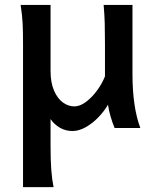

<svg xmlns="http://www.w3.org/2000/svg" viewBox="-20 -518 632 777"><path d="M417 -94.2Q402.3 -68.8 378.9 -44.2Q355.5 -19.5 327.6 -3.7Q299.8 12.2 273.4 12.2Q245.1 12.2 222.2 -1.2Q199.2 -14.6 184.6 -36.1V73.2Q184.6 130.4 187.5 168.9Q190.4 207.5 196.8 239.3H73.2V-164.6V-341.8Q73.2 -393.1 71.5 -425Q69.8 -457 63.5 -498H184.6V-231.4Q184.6 -183.6 198.7 -151.1Q212.9 -118.7 234.9 -103Q256.8 -87.4 281.2 -87.4Q303.7 -87.4 328.4 -106Q353 -124.5 373.5 -152.8Q394 -181.2 404.8 -209V-340.3Q404.8 -391.1 403.8 -425Q402.8 -459 399.4 -498H516.1V-219.7Q516.1 -84.5 547.9 0H443.8Q435.5 -19.5 428 -44.9Q420.4 -70.3 417 -94.2Z"/></svg>

Font: Lesson One Medium
Style: Regular
Weight: 500
Designer: But Ko, Victor Gaultney, Annie Olsen, Julie Remington, Don Collingsworth, Eric Hays, Becca Hirsbrunner
Version: Version 1.100